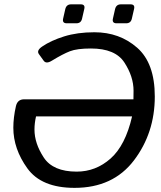

<svg xmlns="http://www.w3.org/2000/svg" viewBox="-20 -866 755 900"><path d="M293 -756.8Q271 -756.8 275.9 -778.8L286.1 -823.7Q291.5 -845.7 313.5 -845.7H358.4Q380.4 -845.7 375 -823.7L364.7 -778.8Q359.9 -756.8 337.9 -756.8ZM526.4 -756.8Q504.4 -756.8 509.3 -778.8L519.5 -823.7Q524.9 -845.7 546.9 -845.7H591.8Q613.8 -845.7 608.4 -823.7L598.1 -778.8Q593.3 -756.8 571.3 -756.8ZM42.5 -267.1Q42.5 -314.9 54.7 -368.7Q62 -399.4 90.8 -400.4H605.5Q606 -420.9 606 -440.9Q606 -506.8 563.2 -572.8Q520.5 -638.7 406.2 -638.7Q340.8 -638.7 307.6 -625.7Q274.4 -612.8 223.1 -581.5Q196.3 -564.9 184.6 -581.5L162.1 -612.8Q150.4 -629.4 177.7 -647.9Q218.3 -675.8 280.5 -695.3Q342.8 -714.8 422.4 -714.8Q540.5 -714.8 623 -642.3Q705.6 -569.8 705.6 -413.6Q705.6 -242.7 607.7 -114Q509.8 14.6 329.6 14.6Q174.3 14.6 108.4 -76.7Q42.5 -168 42.5 -267.1ZM141.6 -258.8Q141.6 -193.8 185.1 -127.7Q228.5 -61.5 339.4 -61.5Q429.2 -61.5 498.5 -123Q567.9 -184.6 599.1 -320.3H148.9Q141.6 -288.6 141.6 -258.8Z"/></svg>

Font: Istok Web
Style: Italic
Weight: 400
Italic angle: -13°
Designer: Andrey V. Panov
Foundry: Andrey V. Panov
Version: Version 1.0.2g